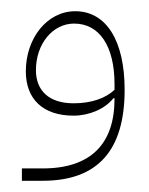

<svg xmlns="http://www.w3.org/2000/svg" viewBox="-20 -800 265 342"><path d="M19 -478H56C155 -478 202 -533 202 -640C202 -728 169 -780 114 -780C64 -780 26 -732 26 -673C26 -623 57 -594 111 -594C139 -594 167 -606 182 -625H184V-624C184 -544 142 -500 56 -500H19ZM111 -616C68 -616 44 -638 44 -675C44 -722 74 -758 112 -758C157 -758 184 -718 184 -650V-640C168 -625 143 -616 111 -616Z"/></svg>

Font: IBM Plex Arabic Thin
Style: Regular
Weight: 100
Designer: Mike Abbink, Paul van der Laan, Pieter van Rosmalen, Wael Morcos, Khajak Apelian
Foundry: Bold Monday
Version: Version 1.0